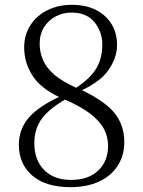

<svg xmlns="http://www.w3.org/2000/svg" viewBox="-20 -760 591 794"><path d="M272 14Q169 14 113.5 -34Q58 -82 58 -161Q58 -230 104 -279Q146 -323 224 -359Q151 -394 118 -442Q80 -497 80 -564Q80 -617 106.5 -657Q133 -697 177.5 -718.5Q222 -740 277 -740Q336 -740 377.5 -718.5Q419 -697 441.5 -660Q464 -623 464 -574Q464 -520 427 -468Q395 -423 319 -387Q409 -344 450 -297Q494 -245 494 -173Q494 -116 466 -73.5Q438 -31 388 -8.5Q338 14 272 14ZM249 -348Q185 -311 155 -272Q122 -229 122 -168Q122 -98 162.5 -57Q203 -16 274 -16Q346 -16 386.5 -55Q427 -94 427 -157Q427 -194 410 -226.5Q393 -259 353 -290Q315 -319 249 -348ZM295 -397Q348 -432 373 -469Q403 -513 403 -575Q403 -629 370.5 -668.5Q338 -708 275 -708Q241 -708 211 -692.5Q181 -677 162.5 -648Q144 -619 144 -579Q144 -544 158 -511.5Q172 -479 206 -450Q238 -423 295 -397Z"/></svg>

Font: Early Summer Mincho Light
Style: Regular
Weight: 300
Designer: GuiWonder
Version: Version 1.002